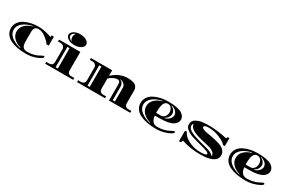

<svg xmlns="http://www.w3.org/2000/svg" viewBox="157 -2350 5750 3856"><g transform="rotate(30 3032.0 -422.0)"><path d="M900 -123Q923 -123 923 -103Q923 -87 888 -64.5Q853 -42 804 -23Q688 22 569.5 22Q451 22 362 4.5Q273 -13 202 -48Q131 -83 90.5 -142Q50 -201 50 -278Q50 -355 92.5 -415Q135 -475 205 -510Q346 -579 521 -579Q654 -579 831 -518V-558H884V-350H833Q793 -409 709.5 -472.5Q626 -536 544 -536Q439 -536 439 -415V-185Q439 -100 470.5 -63Q502 -26 573.5 -26Q645 -26 706 -41Q767 -56 802.5 -74.5Q838 -93 866 -108Q894 -123 900 -123ZM415 -525 413 -534Q277 -504 195 -436.5Q113 -369 113 -278Q113 -187 195 -119.5Q277 -52 412 -20L414 -30Q308 -61 244.5 -126Q181 -191 181 -278.5Q181 -366 244.5 -430Q308 -494 415 -525Z M1586 -43H1652V0H1003V-43H1069Q1159 -43 1159 -132V-426Q1159 -462 1132.5 -488.5Q1106 -515 1069 -515H1003V-558H1497L1496 -132Q1496 -43 1586 -43ZM1272 -43V-515H1221V-43ZM1467 -829Q1527 -792 1527 -740Q1527 -688 1467 -651.5Q1407 -615 1322 -615Q1237 -615 1177 -651.5Q1117 -688 1117 -740Q1117 -792 1177 -829Q1237 -866 1322 -866Q1407 -866 1467 -829ZM1242 -653Q1206 -691 1206 -741Q1206 -791 1242 -827Q1204 -814 1180.5 -790.5Q1157 -767 1157 -740Q1157 -713 1180.5 -689.5Q1204 -666 1242 -653Z M2011 -43V-515H1960V-43ZM2235 -558V-430Q2400 -580 2582 -580Q2707 -580 2763.5 -543Q2820 -506 2820 -423V-132Q2820 -89 2843.5 -66Q2867 -43 2910 -43H2976V0H2483V-364Q2483 -415 2468 -435.5Q2453 -456 2415 -456Q2377 -456 2325.5 -430.5Q2274 -405 2235 -367V-132Q2235 -89 2258.5 -66Q2282 -43 2325 -43H2391V0H1742V-43H1808Q1851 -43 1874.5 -66Q1898 -89 1898 -132V-426Q1898 -462 1871.5 -488.5Q1845 -515 1808 -515H1742V-558ZM2545 -357V-43H2596V-357Q2596 -405 2563.5 -438.5Q2531 -472 2472 -486L2470 -479Q2505 -464 2525 -432Q2545 -400 2545 -357Z M3532 -199H3431Q3441 -110 3479.5 -68Q3518 -26 3589 -26Q3660 -26 3723.5 -41Q3787 -56 3824 -74.5Q3861 -93 3890 -108Q3919 -123 3926 -123Q3949 -123 3949 -103Q3949 -87 3912.5 -64.5Q3876 -42 3825 -23Q3708 22 3587 22Q3466 22 3374.5 4.5Q3283 -13 3210.5 -48Q3138 -83 3097 -142Q3056 -201 3056 -278Q3056 -355 3098 -415Q3140 -475 3210 -510Q3350 -579 3523 -579Q3754 -579 3848 -519Q3929 -467 3929 -389Q3929 -313 3850 -260Q3759 -199 3532 -199ZM3544 -536Q3481 -536 3454 -473Q3427 -410 3427 -279V-259H3532Q3589 -259 3622.5 -301.5Q3656 -344 3656 -400.5Q3656 -457 3626 -496.5Q3596 -536 3544 -536ZM3421 -525 3419 -534Q3283 -504 3201 -436.5Q3119 -369 3119 -278Q3119 -187 3201 -119.5Q3283 -52 3418 -20L3420 -30Q3314 -61 3250.5 -126Q3187 -191 3187 -278.5Q3187 -366 3250.5 -430Q3314 -494 3421 -525ZM3626 -261 3629 -252Q3696 -272 3733 -313.5Q3770 -355 3770 -401.5Q3770 -448 3731.5 -487Q3693 -526 3624 -545L3622 -537Q3669 -516 3694 -480Q3719 -444 3719 -402Q3719 -360 3694.5 -322Q3670 -284 3626 -261Z M4899 -518Q4904 -537 4913 -554H4956V-370H4914Q4879 -422 4752.5 -476.5Q4626 -531 4488 -531Q4388 -531 4388 -488Q4388 -440 4543 -418Q4696 -395 4831 -352Q4897 -330 4941.5 -284Q4986 -238 4986 -175Q4986 22 4601 22Q4376 22 4174 -45L4152 4H4109V-240H4152Q4187 -147 4314 -83Q4441 -19 4585 -19Q4729 -19 4729 -58Q4729 -83 4665 -106Q4601 -129 4510 -151Q4419 -173 4328.5 -201Q4238 -229 4174 -277Q4110 -325 4110 -386Q4110 -473 4177 -512Q4247 -553 4328 -562Q4404 -571 4490.5 -571Q4577 -571 4696 -555Q4815 -539 4899 -518ZM4167 -391Q4167 -324 4266 -275.5Q4365 -227 4593 -171Q4691 -147 4739 -126.5Q4787 -106 4819 -67L4827 -68Q4827 -119 4790 -148Q4770 -163 4751.5 -174Q4733 -185 4697 -195.5Q4661 -206 4638.5 -212Q4616 -218 4569.5 -228.5Q4523 -239 4479.5 -249.5Q4436 -260 4386 -276.5Q4336 -293 4290 -317Q4194 -367 4188 -442H4181Q4167 -414 4167 -391Z M5607 -199H5506Q5516 -110 5554.5 -68Q5593 -26 5664 -26Q5735 -26 5798.5 -41Q5862 -56 5899 -74.5Q5936 -93 5965 -108Q5994 -123 6001 -123Q6024 -123 6024 -103Q6024 -87 5987.5 -64.5Q5951 -42 5900 -23Q5783 22 5662 22Q5541 22 5449.5 4.5Q5358 -13 5285.5 -48Q5213 -83 5172 -142Q5131 -201 5131 -278Q5131 -355 5173 -415Q5215 -475 5285 -510Q5425 -579 5598 -579Q5829 -579 5923 -519Q6004 -467 6004 -389Q6004 -313 5925 -260Q5834 -199 5607 -199ZM5619 -536Q5556 -536 5529 -473Q5502 -410 5502 -279V-259H5607Q5664 -259 5697.5 -301.5Q5731 -344 5731 -400.5Q5731 -457 5701 -496.5Q5671 -536 5619 -536ZM5496 -525 5494 -534Q5358 -504 5276 -436.5Q5194 -369 5194 -278Q5194 -187 5276 -119.5Q5358 -52 5493 -20L5495 -30Q5389 -61 5325.5 -126Q5262 -191 5262 -278.5Q5262 -366 5325.5 -430Q5389 -494 5496 -525ZM5701 -261 5704 -252Q5771 -272 5808 -313.5Q5845 -355 5845 -401.5Q5845 -448 5806.5 -487Q5768 -526 5699 -545L5697 -537Q5744 -516 5769 -480Q5794 -444 5794 -402Q5794 -360 5769.5 -322Q5745 -284 5701 -261Z"/></g></svg>

Font: Diplomata
Style: Regular
Weight: 400
Width: 7
Designer: Eduardo Rodriguez Tunni
Foundry: Eduardo Rodriguez Tunni
Version: Version 1.001